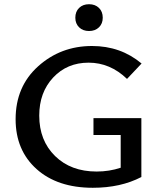

<svg xmlns="http://www.w3.org/2000/svg" viewBox="-20 -883 761 910"><path d="M337 -799Q337 -828 355 -845.5Q373 -863 402 -863Q431 -863 449 -845.5Q467 -828 467 -799Q467 -771 449 -753.5Q431 -736 402 -736Q373 -736 355 -753.5Q337 -771 337 -799ZM423 -243V-323H650V-44Q552 7 420 7Q252 7 153 -82Q54 -171 54 -318Q54 -473 161 -569Q268 -665 416 -665Q552 -665 651 -582L582 -509Q502 -586 400 -586Q298 -586 232 -515.5Q166 -445 166 -335Q166 -217 241 -143.5Q316 -70 438 -70Q498 -70 552 -88V-243Z"/></svg>

Font: EauTest Semibold
Style: Regular
Weight: 600
Designer: Christian Thalmann (Catharsis Fonts)
Version: Version 0.001;PS 000.001;hotconv 1.0.88;makeotf.lib2.5.64775